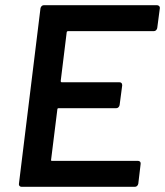

<svg xmlns="http://www.w3.org/2000/svg" viewBox="-20 -720 636 740"><path d="M573 -600H242Q240 -600 238.5 -598.5Q237 -597 237 -595L214 -408Q214 -403 218 -403H440Q451 -403 451 -391L441 -315Q440 -310 436.5 -306.5Q433 -303 428 -303H206Q201 -303 201 -298L177 -105Q175 -100 181 -100H512Q517 -100 520 -96.5Q523 -93 522 -88L513 -12Q512 -7 508.5 -3.5Q505 0 500 0H63Q58 0 55 -3.5Q52 -7 53 -12L136 -688Q137 -693 140.5 -696.5Q144 -700 149 -700H585Q590 -700 593.5 -696.5Q597 -693 596 -688L586 -612Q585 -607 581.5 -603.5Q578 -600 573 -600Z"/></svg>

Font: Barlow SemiBold
Style: Italic
Weight: 600
Italic angle: -7°
Designer: Jeremy Tribby
Foundry: Tribby Type
Version: Version 1.408